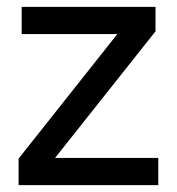

<svg xmlns="http://www.w3.org/2000/svg" viewBox="-20 -538 514 558"><path d="M440 0V-79H140L432 -447V-518H43V-439H321L34 -77V0Z"/></svg>

Font: IBM Plex Thai Text
Style: Regular
Weight: 450
Designer: Mike Abbink, Paul van der Laan, Pieter van Rosmalen, Ben Mitchell, Mark Frömberg
Foundry: Bold Monday
Version: Version 1.0